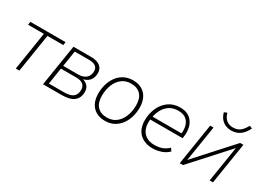

<svg xmlns="http://www.w3.org/2000/svg" viewBox="-27 -1312 2640 1947"><g transform="rotate(30 1292.5 -338.5)"><path d="M149 0 220 -447H35L41 -484H453L447 -447H262L191 0Z M468 0 545 -484H750Q797 -484 829 -471Q861 -458 877.5 -434Q894 -410 894 -376Q894 -335 877.5 -305.5Q861 -276 830 -260Q799 -244 755 -240L757 -251Q806 -251 840.5 -223Q875 -195 875 -144Q875 -74 829 -37Q783 0 685 0ZM516 -36H695Q768 -36 800 -63.5Q832 -91 832 -143Q832 -185 805 -206.5Q778 -228 728 -228H546ZM552 -264H728Q784 -264 817.5 -292.5Q851 -321 851 -373Q851 -409 825.5 -428.5Q800 -448 752 -448H581Z M1194 8Q1135 8 1091 -17Q1047 -42 1023.5 -88.5Q1000 -135 1000 -200Q1000 -258 1015.5 -310.5Q1031 -363 1062 -404Q1093 -445 1138 -468.5Q1183 -492 1242 -492Q1302 -492 1345.5 -467Q1389 -442 1412.5 -395.5Q1436 -349 1436 -284Q1436 -226 1420.5 -173.5Q1405 -121 1374 -80Q1343 -39 1298 -15.5Q1253 8 1194 8ZM1196 -31Q1260 -31 1304 -66Q1348 -101 1370.5 -159Q1393 -217 1393 -286Q1393 -369 1352.5 -411Q1312 -453 1240 -453Q1176 -453 1132 -418Q1088 -383 1065.5 -325.5Q1043 -268 1043 -198Q1043 -116 1083.5 -73.5Q1124 -31 1196 -31Z M1754 8Q1689 8 1641.5 -17Q1594 -42 1569 -88.5Q1544 -135 1544 -200Q1544 -277 1573 -343.5Q1602 -410 1658 -451Q1714 -492 1794 -492Q1867 -492 1909 -457Q1951 -422 1965.5 -367Q1980 -312 1970 -252L1967 -234H1573L1579 -271H1951L1932 -259Q1940 -313 1928.5 -357Q1917 -401 1884.5 -427.5Q1852 -454 1793 -454Q1730 -454 1688.5 -425.5Q1647 -397 1624 -353.5Q1601 -310 1593 -264L1590 -246Q1580 -182 1596 -133.5Q1612 -85 1652 -58Q1692 -31 1752 -31Q1800 -31 1840 -45Q1880 -59 1914 -92L1936 -61Q1904 -27 1854 -9.5Q1804 8 1754 8Z M2069 0 2146 -484H2185L2113 -32H2087L2497 -484H2535L2458 0H2419L2491 -452H2517L2107 0ZM2352 -547Q2321 -547 2290 -559Q2259 -571 2234.5 -598.5Q2210 -626 2198 -671L2231 -685Q2245 -633 2276.5 -608Q2308 -583 2353 -583Q2399 -583 2431 -604.5Q2463 -626 2495 -684L2527 -671Q2504 -622 2475 -595Q2446 -568 2415 -557.5Q2384 -547 2352 -547Z"/></g></svg>

Font: Nunito Sans 12pt ExtraLight
Style: Italic
Weight: 200
Italic angle: -9°
Designer: Vernon Adams
Foundry: Vernon Adams
Version: Version 3.101;gftools[0.9.27]